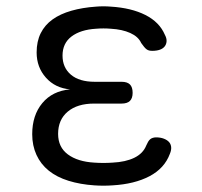

<svg xmlns="http://www.w3.org/2000/svg" viewBox="-20 -579 640 608"><path d="M502 -469Q508 -458 507.5 -448.5Q507 -439 501.5 -432Q496 -425 486 -421.5Q476 -418 462 -418Q457 -418 452.5 -419Q448 -420 444 -423Q440 -426 436 -431Q432 -436 427 -443Q418 -463 392.5 -474.5Q367 -486 331 -488Q319 -489 307.5 -489Q296 -489 284 -488Q235 -485 206.5 -463.5Q178 -442 178 -403Q178 -365 204.5 -342.5Q231 -320 280 -320H365Q383 -320 391.5 -311.5Q400 -303 400 -285Q400 -268 391.5 -259.5Q383 -251 365 -251H278Q225 -251 194.5 -225.5Q164 -200 164 -155Q164 -113 195 -90Q226 -67 279 -64Q293 -63 307.5 -63Q322 -63 336 -64Q378 -66 405.5 -79.5Q433 -93 443 -118Q446 -125 449 -130Q452 -135 455.5 -138Q459 -141 464 -142.5Q469 -144 474 -144Q488 -144 498.5 -140Q509 -136 515 -129.5Q521 -123 522 -113.5Q523 -104 518 -92Q501 -46 453.5 -21Q406 4 336 8Q322 9 307.5 9Q293 9 279 8Q234 5 197 -6.5Q160 -18 134.5 -38.5Q109 -59 95.5 -88.5Q82 -118 82 -154Q82 -214 114 -252.5Q146 -291 202 -296Q155 -300 125.5 -333Q96 -366 96 -413Q96 -448 109 -474Q122 -500 146.5 -517.5Q171 -535 206 -545Q241 -555 284 -558Q296 -559 307.5 -559Q319 -559 331 -558Q396 -554 440.5 -531.5Q485 -509 502 -469Z"/></svg>

Font: Maple Mono Light
Style: Regular
Weight: 300
Monospace: yes
Designer: subframe7536
Version: Version 7.000